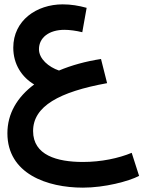

<svg xmlns="http://www.w3.org/2000/svg" viewBox="-20 -591 689 882"><path d="M361 271C461 271 571 242 619 217L585 111C525 136 445 153 361 153C242 153 132 122 132 11C132 -103 252 -169 472 -209L444 -320C373 -309 308 -291 251 -267C204 -283 159 -320 159 -365C159 -418 205 -454 276 -454C299 -454 330 -450 358 -443L378 -555C342 -565 306 -571 268 -571C148 -571 41 -497 41 -372C41 -295 81 -236 137 -203C59 -145 14 -69 14 21C14 207 196 271 361 271Z"/></svg>

Font: Noto Sans Arabic UI SmBd
Style: Regular
Weight: 600
Designer: Monotype Design Team, Nadine Chahine and Nizar Qandah
Foundry: Monotype Imaging Inc.
Version: Version 2.010